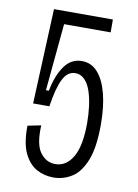

<svg xmlns="http://www.w3.org/2000/svg" viewBox="-79 -713 559 780"><g transform="rotate(10 201.0 -323.0)"><path d="M196 14Q159 14 127 -3Q95 -20 75 -61Q55 -102 56 -175L111 -186Q107 -108 131.5 -74.5Q156 -41 194 -41Q239 -41 266 -87Q293 -133 293 -228Q293 -263 288.5 -297.5Q284 -332 274.5 -359.5Q265 -387 249 -403Q233 -419 211 -419Q195 -419 182.5 -410Q170 -401 160.5 -382.5Q151 -364 143.5 -335.5Q136 -307 130 -268H63L80 -660H323V-607H131L105 -330H117Q129 -393 156.5 -432.5Q184 -472 229 -472Q268 -472 294.5 -442Q321 -412 335 -358Q349 -304 349 -231Q349 -136 327.5 -82.5Q306 -29 271 -7.5Q236 14 196 14Z"/></g></svg>

Font: Bricolage Grotesque Condensed ExtraLight
Style: Regular
Weight: 250
Width: 3
Designer: Mathieu Triay
Foundry: Atelier Triay
Version: Version 1.000;gftools[0.9.30]